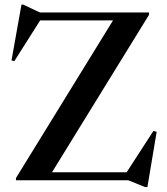

<svg xmlns="http://www.w3.org/2000/svg" viewBox="-20 -768 710 818"><path d="M615 -715V-705L201.5 -34H519.5L633.5 -210L647.5 -206.5L608 29H598L526.5 0H48V-9.5L461.5 -681H151L41 -507.5L29 -510.5L71.5 -748.5H78.5L150 -715Z"/></svg>

Font: Newsreader 72pt Medium
Style: Regular
Weight: 500
Designer: Hugues Gentile
Foundry: Production Type
Version: Version 1.003; ttfautohint (v1.8.3)